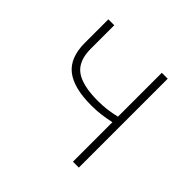

<svg xmlns="http://www.w3.org/2000/svg" viewBox="-137 -666 805 805"><g transform="rotate(45 266.0 -263.5)"><path d="M110 -527V-388Q110 -315 152 -284.5Q194 -254 285 -254Q314 -254 338.5 -257Q363 -260 392 -267V-527H427V0H392V-234Q376 -231 363 -228.5Q350 -226 337.5 -224.5Q325 -223 311.5 -222Q298 -221 279 -221Q175 -221 125 -260.5Q75 -300 75 -388V-527Z"/></g></svg>

Font: Kinto Sans Thin
Style: Regular
Weight: 100
Designer: Authors: Ryoko NISHIZUKA  (kana & ideographs); Paul D. Hunt (Latin, Greek & Cyrillic); Wenlong ZHANG  (bopomofo); Sandol
Foundry: Adobe Systems Incorporated, ookami Inc.
Version: Version 0.001